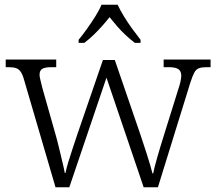

<svg xmlns="http://www.w3.org/2000/svg" viewBox="-20 -786 906 806"><path d="M81 -451Q75 -473 67 -484.5Q59 -496 47.5 -500Q36 -504 16 -504H4V-536H216V-504H196Q169 -504 157.5 -497Q146 -490 146 -472Q146 -464 150.5 -446.5Q155 -429 158 -416L213 -222Q220 -198 227.5 -166.5Q235 -135 242 -106Q249 -77 252 -60H255Q258 -77 266.5 -105Q275 -133 285.5 -164.5Q296 -196 304 -220L412 -534H462L566 -231Q572 -213 580 -189Q588 -165 596 -140Q604 -115 610.5 -93Q617 -71 620 -58H623Q628 -83 640 -125Q652 -167 669 -221L728 -410Q734 -427 737.5 -443Q741 -459 741 -468Q741 -487 729 -495.5Q717 -504 688 -504H667V-536H864V-504H847Q827 -504 815 -499.5Q803 -495 795.5 -481Q788 -467 779 -439L643 0H583L427 -460L271 0H213ZM310 -619Q326 -638 344.5 -664Q363 -690 380 -717Q397 -744 406 -766H474Q484 -744 500.5 -717Q517 -690 536 -664Q555 -638 570 -619V-606H546Q524 -623 505.5 -640.5Q487 -658 471 -676.5Q455 -695 440 -714Q425 -695 408.5 -676.5Q392 -658 374 -640.5Q356 -623 334 -606H310Z"/></svg>

Font: Noto Serif Gujarati Light
Style: Regular
Weight: 300
Version: Version 2.102